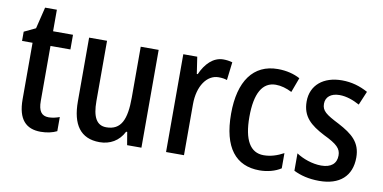

<svg xmlns="http://www.w3.org/2000/svg" viewBox="-66 -846 2083 1044"><g transform="rotate(10 975.0 -324.5)"><path d="M230 -75C190 -75 173 -101 173 -155V-459H283V-540H173V-659H108L79 -540L16 -510V-459H74V-147C74 -36 120 10 201 10C235 10 266 3 290 -9V-87C271 -80 250 -75 230 -75Z M756 -540H657V-259C657 -138 630 -76 548 -76C495 -76 471 -119 471 -207V-540H372V-188C372 -61 420 10 526 10C583 10 632 -17 659 -71H665L677 0H756Z M1112 -550C1056 -550 1014 -506 988 -447H983L969 -540H892V0H991V-281C991 -382 1039 -450 1103 -450C1121 -450 1137 -448 1150 -443L1162 -543C1145 -548 1128 -550 1112 -550Z M1409 10C1452 10 1495 -1 1527 -22V-106C1492 -87 1456 -75 1417 -75C1343 -75 1305 -140 1305 -267C1305 -397 1343 -464 1417 -464C1446 -464 1477 -455 1506 -440L1536 -521C1503 -539 1461 -550 1413 -550C1278 -550 1204 -447 1204 -267C1204 -80 1278 10 1409 10Z M1916 -150C1916 -234 1867 -273 1790 -314C1715 -352 1692 -369 1692 -408C1692 -445 1720 -469 1768 -469C1806 -469 1844 -455 1879 -436L1911 -512C1867 -536 1821 -550 1767 -550C1665 -550 1597 -494 1597 -404C1597 -320 1645 -280 1722 -240C1797 -204 1819 -182 1819 -144C1819 -100 1790 -74 1735 -74C1686 -74 1633 -93 1597 -117V-21C1635 -2 1681 10 1739 10C1851 10 1916 -47 1916 -150Z"/></g></svg>

Font: Noto Sans Myanmar UI Condensed Medium
Style: Regular
Weight: 500
Width: 3
Designer: Monotype Design Team
Foundry: Monotype Imaging Inc.
Version: Version 2.103